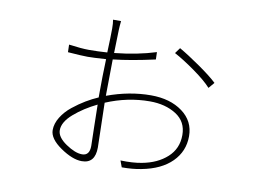

<svg xmlns="http://www.w3.org/2000/svg" viewBox="-72 -716 1143 856"><g transform="rotate(10 500.0 -288.0)"><path d="M341.8 3.9Q376 3.9 376 -40Q376 -58.6 374 -125Q372.1 -191.4 372.1 -226.6Q313.5 -198.2 269.5 -160.2Q225.6 -122.1 225.6 -85Q225.6 -53.7 268.1 -24.9Q310.5 3.9 341.8 3.9ZM401.4 -283.2V-271.5Q502 -308.6 599.6 -308.6Q686.5 -308.6 742.2 -267.6Q797.9 -226.6 797.9 -158.2Q797.9 -89.8 750 -42Q702.1 5.9 614.3 22.5Q576.2 30.3 526.4 30.3L515.6 1Q571.3 2.9 611.3 -4.9Q680.7 -17.6 724.1 -57.1Q767.6 -96.7 767.6 -158.2Q767.6 -218.8 718.8 -250Q669.9 -281.2 599.6 -281.2Q499 -281.2 401.4 -240.2Q406.2 -52.7 406.2 -38.1Q406.2 34.2 345.7 34.2Q303.7 34.2 249 -3.4Q194.3 -41 194.3 -80.1Q194.3 -109.4 212.4 -138.7Q230.5 -168 259.3 -190.9Q288.1 -213.9 315.9 -230.5Q343.8 -247.1 371.1 -258.8V-280.3Q371.1 -353.5 374 -432.6Q315.4 -428.7 291 -428.7Q265.6 -428.7 201.2 -433.6L200.2 -467.8Q257.8 -460 291 -460Q332 -460 374 -462.9Q377 -537.1 377 -571.3Q377 -595.7 374 -611.3H410.2Q409.2 -603.5 408.2 -589.4Q407.2 -575.2 407.2 -572.3Q406.2 -553.7 404.3 -465.8Q508.8 -476.6 591.8 -502.9L592.8 -469.7Q483.4 -445.3 403.3 -436.5Q401.4 -331.1 401.4 -283.2ZM671.9 -512.7 690.4 -538.1Q731.4 -514.6 786.6 -476.1Q841.8 -437.5 868.2 -412.1L845.7 -385.7Q819.3 -415 766.6 -452.6Q713.9 -490.2 671.9 -512.7Z"/></g></svg>

Font: Gen Shin Gothic ExtraLight
Style: Regular
Weight: 100
Designer: [Source Han Sans]
Ryoko NISHIZUKA  (kana & ideographs); Paul D. Hunt (Latin, Greek & Cyrillic); Wenlong ZHANG  (bopomofo
Version: Version 1.002.20150607